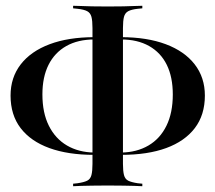

<svg xmlns="http://www.w3.org/2000/svg" viewBox="-20 -621 753 671"><path d="M404 -79.8V-87.9Q458.1 -88.7 498.8 -112.5Q539.5 -136.3 561.7 -181.5Q583.9 -226.6 583.9 -291.1Q583.9 -351.6 562.9 -394.4Q541.9 -437.1 501.2 -460.1Q460.5 -483.1 403.2 -483.1V-491.1Q493.5 -491.1 559.3 -466.5Q625 -441.9 660.5 -396Q696 -350 696 -287.1Q696 -219.4 660.9 -173.4Q625.8 -127.4 560.9 -103.6Q496 -79.8 404 -79.8ZM308.9 -79.8Q217.7 -79.8 152.4 -103.6Q87.1 -127.4 52 -173.4Q16.9 -219.4 16.9 -287.1Q16.9 -350 52.4 -396Q87.9 -441.9 153.6 -466.5Q219.4 -491.1 309.7 -491.1V-483.1Q252.4 -483.1 211.7 -460.1Q171 -437.1 149.6 -394.4Q128.2 -351.6 128.2 -291.1Q128.2 -226.6 150.8 -181.5Q173.4 -136.3 214.1 -112.5Q254.8 -88.7 308.9 -87.9ZM346.8 27.4Q322.6 27.4 301.6 27.8Q280.6 28.2 263.7 28.6Q246.8 29 235.5 29.8V21L250.8 19.4Q273.4 16.1 284.7 10.5Q296 4.8 299.6 -9.3Q303.2 -23.4 303.2 -48.4V-522.6Q303.2 -548.4 299.6 -562.1Q296 -575.8 284.7 -581.9Q273.4 -587.9 250.8 -590.3L235.5 -591.9V-600.8Q246.8 -600.8 263.7 -600Q280.6 -599.2 301.6 -598.8Q322.6 -598.4 346.8 -598.4H356.5H366.1Q390.3 -598.4 411.3 -598.8Q432.3 -599.2 449.2 -600Q466.1 -600.8 477.4 -600.8V-591.9L461.3 -590.3Q439.5 -587.9 428.2 -581.9Q416.9 -575.8 413.3 -562.1Q409.7 -548.4 409.7 -522.6V-48.4Q409.7 -23.4 413.3 -9.3Q416.9 4.8 428.2 10.5Q439.5 16.1 461.3 19.4L477.4 21V29.8Q466.1 29 449.2 28.6Q432.3 28.2 411.3 27.8Q390.3 27.4 366.1 27.4H356.5Z"/></svg>

Font: Playfair 144pt SemiCondensed SemiBold
Style: Regular
Weight: 600
Width: 4
Designer: Claus Eggers Sørensen
Foundry: Claus Eggers Sørensen
Version: Version 2.203